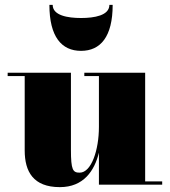

<svg xmlns="http://www.w3.org/2000/svg" viewBox="-20 -759 698 789"><path d="M196.5 -739H183C183 -608 233 -550 313 -550C393 -550 443 -608 443 -739H429.5C429.5 -695 367 -685 313 -685C259 -685 196.5 -695 196.5 -739ZM271.5 -460H11.5V-446.5H81.5V-141C81.5 -54 116.5 10 226 10C323 10 368 -56.5 386.5 -131.5V0H646.5V-13.5H576.5V-460H326.5V-446.5H386.5V-237.5C386.5 -142.5 355.5 -49.5 307.5 -49.5C279.5 -49.5 271.5 -60 271.5 -144Z"/></svg>

Font: Bodoni* 16pt Fatface
Style: Regular
Weight: 900
Version: Version 2.3